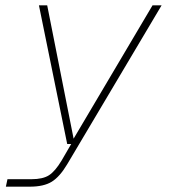

<svg xmlns="http://www.w3.org/2000/svg" viewBox="-20 -550 640 720"><path d="M2 150 8 122H98Q141 122 164 107Q187 92 211 52L247 -10H232L126 -530H157L256 -30L552 -530H586L232 66Q204 113 174 131.5Q144 150 92 150Z"/></svg>

Font: Geist Mono Thin
Style: Italic
Weight: 100
Italic angle: -12°
Monospace: yes
Designer: Basement.studio, Andrés Briganti, Mateo Zaragoza
Foundry: Basement.studio, Vercel, Andrés Briganti, Guido Ferreyra, Mateo Zaragoza
Version: Version 1.500; ttfautohint (v1.8.4.7-5d5b)